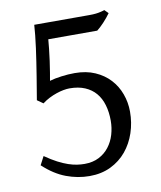

<svg xmlns="http://www.w3.org/2000/svg" viewBox="-73 -656 614 730"><g transform="rotate(-10 234.5 -291.0)"><path d="M408.2 -200.2Q408.2 -157.7 395.3 -118.9Q382.3 -80.1 357.7 -50.3Q333 -20.5 296.9 -2.9Q260.7 14.6 214.8 14.6Q169.4 14.6 125 -2Q80.6 -18.6 38.1 -58.1L55.2 -90.8Q81.1 -72.8 102.3 -61.8Q123.5 -50.8 141.6 -44.7Q159.7 -38.6 174.8 -36.4Q189.9 -34.2 204.1 -34.2Q235.8 -34.2 259.5 -46.4Q283.2 -58.6 298.8 -78.9Q314.5 -99.1 322.3 -125.2Q330.1 -151.4 330.1 -179.2Q330.1 -212.4 322 -239.7Q314 -267.1 297.6 -286.4Q281.2 -305.7 256.1 -316.4Q231 -327.1 196.8 -327.1Q186.5 -327.1 173.3 -324.7Q160.2 -322.3 145.8 -317.4Q131.3 -312.5 116.9 -305.2Q102.5 -297.9 89.8 -288.1L66.9 -304.2Q69.8 -321.8 73.7 -345Q77.6 -368.2 81.8 -394Q85.9 -419.9 90.1 -447Q94.2 -474.1 97.7 -499.8Q101.1 -525.4 103.5 -548.3Q106 -571.3 106.9 -588.4H319.8Q334 -588.4 344.7 -589.6Q355.5 -590.8 363.3 -592.8Q372.1 -594.7 378.9 -597.2L393.1 -583Q387.7 -575.2 380.6 -566.7Q373.5 -558.1 366.2 -550.3Q358.9 -542.5 351.8 -535.9Q344.7 -529.3 338.9 -524.9H149.9Q148.9 -510.7 146.5 -488.5Q144 -466.3 140.9 -443.1Q137.7 -419.9 134.3 -399.4Q130.9 -378.9 128.9 -368.2Q148.4 -374 174.8 -377.4Q201.2 -380.9 226.1 -380.9Q270.5 -380.9 304.4 -366Q338.4 -351.1 361.3 -326.2Q384.3 -301.3 396.2 -268.6Q408.2 -235.8 408.2 -200.2Z"/></g></svg>

Font: Gentium Plus Cyr
Style: Regular
Weight: 400
Designer: J. Victor Gaultney, Annie Olsen, Iska Routamaa, Becca Hirsbrunner
Foundry: SIL International
Version: Version 5.000